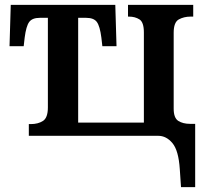

<svg xmlns="http://www.w3.org/2000/svg" viewBox="-20 -556 838 786"><path d="M716 136Q711 60 686 30Q661 0 628 0H98V-48H106Q136 -48 156 -61Q176 -74 176 -116V-483H143Q112 -483 99.5 -466Q87 -449 81 -402L77 -367H19L24 -536H452L457 -367H399L395 -402Q389 -449 376.5 -466Q364 -483 333 -483H300V-54H569V-423Q569 -465 551 -476.5Q533 -488 508 -488H504V-536H771V-488H760Q733 -488 712 -476.5Q691 -465 691 -422V-111Q691 -73 710 -61Q729 -49 758 -49H779V210H721Z"/></svg>

Font: Noto Serif SemiCondensed SemiBold
Style: Regular
Weight: 600
Width: 4
Designer: Monotype Design Team
Foundry: Monotype Imaging Inc.
Version: Version 2.013; ttfautohint (v1.8.4.7-5d5b)